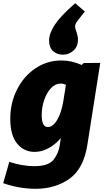

<svg xmlns="http://www.w3.org/2000/svg" viewBox="-54 -932 654 1197"><path d="M468 -539 571 -540 491 -31Q468 119 379.5 182Q291 245 168 245Q67 245 -34 210L4 77Q42 90 83.5 97Q125 104 159 104Q249 104 280.5 63Q312 22 319 -29L325 -71Q290 -30 247.5 -7.5Q205 15 162 15Q96 15 53 -36.5Q10 -88 10 -191Q10 -290 52 -373.5Q94 -457 167 -506Q240 -555 328 -555Q393 -555 455 -527ZM341 -303 357 -403Q342 -411 324 -411Q291 -411 264 -382.5Q237 -354 221.5 -308.5Q206 -263 206 -214Q206 -140 244 -140Q276 -140 302.5 -184.5Q329 -229 341 -303ZM475 -860 451 -830Q430 -804 422 -791.5Q414 -779 414 -767Q414 -756 421 -738Q432 -707 432 -686Q432 -641 403.5 -616Q375 -591 337 -591Q302 -591 277 -613.5Q252 -636 252 -679Q252 -724 288.5 -779Q325 -834 415 -912Z"/></svg>

Font: Bitter Pro Black
Style: Italic
Weight: 900
Italic angle: -9°
Designer: Sol Matas, and Bitter project Authors
Foundry: Sol Matas
Version: Version 1.010